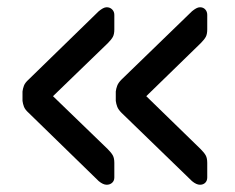

<svg xmlns="http://www.w3.org/2000/svg" viewBox="-20 -594 648 529"><path d="M531 -85Q526 -85 520.5 -87.5Q515 -90 509 -95L315 -283Q306 -292 303 -300Q300 -308 299 -316V-342Q300 -350 303 -358Q306 -366 315 -375L509 -563Q515 -568 520.5 -571Q526 -574 531 -574Q540 -574 545.5 -568Q551 -562 551 -553V-513Q551 -500 547 -492.5Q543 -485 533 -475L383 -329L533 -183Q543 -173 547 -165.5Q551 -158 551 -145V-105Q551 -96 545.5 -90.5Q540 -85 531 -85ZM274 -85Q269 -85 263.5 -87.5Q258 -90 252 -95L59 -283Q49 -292 46 -300Q43 -308 42 -316V-342Q43 -350 46 -358Q49 -366 59 -375L252 -563Q258 -568 263.5 -571Q269 -574 274 -574Q283 -574 289 -568Q295 -562 295 -553V-513Q295 -500 291 -492.5Q287 -485 277 -475L126 -329L277 -183Q287 -173 291 -165.5Q295 -158 295 -145V-105Q295 -96 289 -90.5Q283 -85 274 -85Z"/></svg>

Font: RubikRegular
Style: Regular
Weight: 400
Designer: Hubert and Fischer
Foundry: Hubert and Fischer
Version: Version 2.300;gftools[0.9.30]